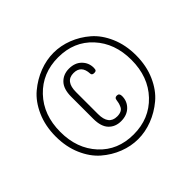

<svg xmlns="http://www.w3.org/2000/svg" viewBox="-151 -875 1031 1031"><g transform="rotate(-45 364.0 -360.0)"><path d="M57 -358Q57 -438 85.5 -502.5Q114 -567 160 -605.5Q206 -644 259.5 -664.5Q313 -685 367 -685Q421 -685 474 -664.5Q527 -644 571.5 -605.5Q616 -567 643.5 -503.5Q671 -440 671 -362Q671 -282 642.5 -217.5Q614 -153 568 -114.5Q522 -76 468.5 -55.5Q415 -35 361 -35Q307 -35 254 -55.5Q201 -76 156.5 -114.5Q112 -153 84.5 -216.5Q57 -280 57 -358ZM636 -362Q636 -488 561.5 -569Q487 -650 367 -650Q247 -650 169.5 -568.5Q92 -487 92 -358Q92 -232 166.5 -151Q241 -70 361 -70Q481 -70 558.5 -151.5Q636 -233 636 -362ZM427 -467Q424 -532 366 -532Q303 -532 303 -450V-283Q303 -201 367 -201Q385 -201 397.5 -207Q410 -213 415.5 -225.5Q421 -238 423 -246Q425 -254 427 -268Q429 -282 445 -282Q463 -282 463 -260Q463 -221 436 -194.5Q409 -168 364 -168Q321 -168 294 -196Q267 -224 267 -283V-450Q267 -509 294.5 -537.5Q322 -566 365 -566Q410 -566 436.5 -539.5Q463 -513 463 -475Q463 -462 459 -457.5Q455 -453 445 -453Q427 -453 427 -467Z"/></g></svg>

Font: Dosis
Style: ExtraLight
Weight: 250
Designer: Edgar Tolentino, Pablo Impallari, Igino Marini
Foundry: Edgar Tolentino, Pablo Impallari, Igino Marini
Version: Version 1.007